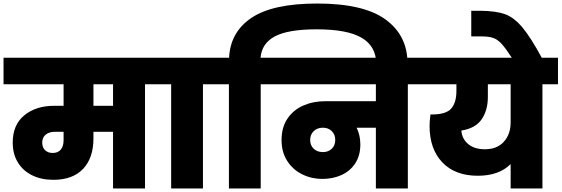

<svg xmlns="http://www.w3.org/2000/svg" viewBox="-34 -1067 3179 1087"><path d="M875 -590H787V0H606V-321H495V-283Q495 -173 436.5 -111Q378 -49 268 -49Q199 -49 147 -75Q95 -101 66.5 -148.5Q38 -196 38 -259Q38 -361 104 -414.5Q170 -468 272 -468H326V-590H-14V-740H875ZM606 -590H495V-468H606ZM326 -321H278Q245 -321 225 -305Q205 -289 205 -260Q205 -232 221.5 -216.5Q238 -201 264 -201Q295 -201 310.5 -220.5Q326 -240 326 -273Z M935 0V-590H847V-740H1202V-590H1115V0Z M1762 -1047Q2025 -1047 2149 -956.5Q2273 -866 2273 -709V-693H2096V-705Q2096 -804 2014.5 -852.5Q1933 -901 1759 -901Q1598 -901 1523 -861.5Q1448 -822 1441 -740H1529V-590H1442V0H1262V-590H1174V-740H1263Q1270 -886 1390.5 -966.5Q1511 -1047 1762 -1047Z M2362 -590H2275V0H2094V-344H1985Q2006 -302 2006 -249Q2006 -186 1977 -142Q1948 -98 1899 -76Q1850 -54 1791 -54Q1730 -54 1677 -80Q1624 -106 1592 -156Q1560 -206 1560 -274Q1560 -346 1593.5 -395.5Q1627 -445 1683 -469.5Q1739 -494 1807 -494H2094V-590H1501V-740H2362ZM1794 -206Q1825 -206 1844.5 -225Q1864 -244 1864 -275Q1864 -305 1844.5 -324.5Q1825 -344 1794 -344Q1762 -344 1742 -324.5Q1722 -305 1722 -274Q1722 -244 1742 -225Q1762 -206 1794 -206Z M3125 -590H3037V0H2857V-138Q2791 -72 2671 -72Q2542 -72 2470 -148Q2398 -224 2398 -354Q2398 -382 2403 -419H2412Q2492 -419 2521 -453Q2550 -487 2550 -552V-590H2334V-740H3125ZM2857 -590H2728V-519Q2728 -442 2692.5 -391Q2657 -340 2578 -328Q2581 -282 2616 -252Q2651 -222 2711 -222Q2780 -222 2818.5 -264.5Q2857 -307 2857 -374Z M2867 -735Q2830 -792 2807 -817.5Q2784 -843 2759 -852Q2734 -861 2689 -861H2634V-1006H2687Q2774 -1005 2824.5 -987Q2875 -969 2922.5 -913Q2970 -857 3036 -735Z"/></svg>

Font: DVN-Poppins ExtBd
Style: Regular
Weight: 800
Designer: Ninad Kale (Devanagari), Jonny Pinhorn (Latin)
Foundry: Indian Type Foundry
Version: 4.004